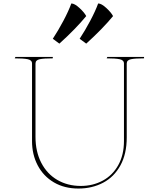

<svg xmlns="http://www.w3.org/2000/svg" viewBox="-20 -1079 917 1109"><path d="M696 -265V-712Q696 -732 671 -737Q646 -742 596 -742L600 -750H812V-742Q761 -742 736.5 -737Q712 -732 712 -712V-285Q712 -190 675.5 -123.5Q639 -57 575.5 -23.5Q512 10 433 10Q352 10 291.5 -25.5Q231 -61 198 -123.5Q165 -186 165 -264V-712Q165 -732 140 -737Q115 -742 65 -742L69 -750H285V-742Q234 -742 209.5 -737Q185 -732 185 -712V-289Q185 -203 218.5 -138.5Q252 -74 311.5 -39.5Q371 -5 447 -5Q516 -5 573 -35.5Q630 -66 663 -125Q696 -184 696 -265ZM478 -827 440 -855Q471 -902 501 -958.5Q531 -1015 547 -1059Q566 -1059 594.5 -1032.5Q623 -1006 633 -986Q572 -912 478 -827ZM323 -827 285 -855Q316 -902 346 -958.5Q376 -1015 392 -1059Q411 -1059 439.5 -1032.5Q468 -1006 478 -986Q417 -912 323 -827Z"/></svg>

Font: TMT Limkin
Style: Regular
Weight: 400
Designer: Gabriel Drozdov
Version: Version 1.000;Glyphs 3.1.2 (3151)